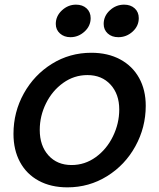

<svg xmlns="http://www.w3.org/2000/svg" viewBox="-20 -795 685 826"><path d="M38 -219Q38 -313 82.5 -393Q127 -473 203.5 -520.5Q280 -568 373 -568Q444 -568 497 -539.5Q550 -511 578.5 -459.5Q607 -408 607 -340Q607 -247 562.5 -166Q518 -85 440.5 -37Q363 11 270 11Q199 11 146.5 -17.5Q94 -46 66 -98Q38 -150 38 -219ZM493 -324Q493 -390 455.5 -431Q418 -472 356 -472Q299 -472 252 -438.5Q205 -405 178 -350.5Q151 -296 151 -236Q151 -168 188.5 -126.5Q226 -85 288 -85Q345 -85 392 -119Q439 -153 466 -208.5Q493 -264 493 -324ZM220 -692Q220 -726 246.5 -750.5Q273 -775 307 -775Q335 -775 352.5 -759Q370 -743 370 -717Q370 -683 343.5 -659Q317 -635 283 -635Q256 -635 238 -651Q220 -667 220 -692ZM426 -692Q426 -726 452.5 -750.5Q479 -775 514 -775Q542 -775 559.5 -759Q577 -743 577 -717Q577 -683 550.5 -659Q524 -635 489 -635Q461 -635 443.5 -651Q426 -667 426 -692Z"/></svg>

Font: Open Sauce One Medium Italic
Style: Regular
Weight: 500
Italic angle: -10°
Designer: Alfredo Marco Pradil
Foundry: Creative Sauce Fz LLC
Version: Version 1.477